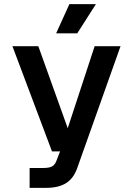

<svg xmlns="http://www.w3.org/2000/svg" viewBox="-20 -757 640 927"><path d="M123 150V54H191Q218 54 232 46Q246 38 253 18L270 -26H231L40 -534H165L307 -138L437 -534H562L353 54Q335 105 298.5 127.5Q262 150 203 150ZM251 -596 315 -737H443L353 -596Z"/></svg>

Font: Geist Mono SemiBold
Style: Regular
Weight: 600
Monospace: yes
Designer: Basement.studio, Andrés Briganti, Mateo Zaragoza
Foundry: Basement.studio, Vercel, Andrés Briganti, Guido Ferreyra, Mateo Zaragoza
Version: Version 1.500; ttfautohint (v1.8.4.7-5d5b)